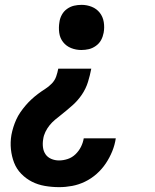

<svg xmlns="http://www.w3.org/2000/svg" viewBox="-20 -548 640 791"><path d="M315 -342Q293 -342 273 -350Q253 -358 240 -374.5Q227 -391 224 -413Q221 -435 225 -458Q227 -473 235 -487.5Q243 -502 256.5 -511.5Q270 -521 285 -524.5Q300 -528 316 -528Q338 -528 358 -520Q378 -512 391 -495.5Q404 -479 407.5 -457Q411 -435 407 -413Q404 -397 396.5 -383Q389 -369 375 -359Q361 -349 346 -345.5Q331 -342 315 -342ZM224 223Q194 223 165 218Q136 213 111.5 200.5Q87 188 67.5 168Q48 148 38 122Q28 96 25 67Q22 38 27 8Q30 -8 35 -24Q40 -40 47 -55.5Q54 -71 64 -85.5Q74 -100 85.5 -113.5Q97 -127 110 -139Q123 -151 137 -161.5Q151 -172 166 -181.5Q181 -191 193.5 -204Q206 -217 211.5 -233Q217 -249 220 -265H356Q351 -238 342.5 -210.5Q334 -183 317.5 -158.5Q301 -134 278.5 -114Q256 -94 232 -75Q219 -65 206.5 -54.5Q194 -44 184 -31.5Q174 -19 167 -4.5Q160 10 158 25Q155 42 157 58.5Q159 75 167.5 87.5Q176 100 191 106.5Q206 113 223 113Q241 113 259 107Q277 101 291 87.5Q305 74 313.5 57Q322 40 325 22H457Q453 49 442.5 75Q432 101 416 125Q400 149 378 168.5Q356 188 330 200.5Q304 213 277 218Q250 223 224 223Z"/></svg>

Font: Iosevka Etoile Extrabold
Style: Italic
Weight: 800
Italic angle: -9°
Designer: Belleve Invis
Foundry: Belleve Invis
Version: Version 22.1.2; ttfautohint (v1.8.4)